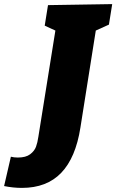

<svg xmlns="http://www.w3.org/2000/svg" viewBox="-145 -730 567 936"><path d="M402 -710 386 -610 322 -581 247 -108Q224 39 153.5 112.5Q83 186 -38 186Q-81 186 -125 177L-92 34Q-77 38 -58 38Q-19 38 2 22Q23 6 30.5 -14.5Q38 -35 42 -63L125 -581L73 -605L89 -705Z"/></svg>

Font: Bitter Pro Black
Style: Italic
Weight: 900
Italic angle: -9°
Designer: Sol Matas, and Bitter project Authors
Foundry: Sol Matas
Version: Version 1.010